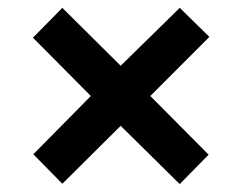

<svg xmlns="http://www.w3.org/2000/svg" viewBox="-20 -595 611 484"><path d="M209 -353 63 -500 137.2 -575.2 284.2 -429.2 433.1 -575.2 507.8 -502 358.9 -353 505.9 -205.1 433.1 -130.9 284.2 -277.8 137.2 -131.8 64 -206.1Z"/></svg>

Font: OpenSans-Bold
Style: Bold
Weight: 700
Foundry: Ascender Corporation
Version: Version 1.10